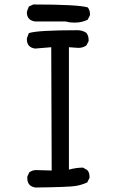

<svg xmlns="http://www.w3.org/2000/svg" viewBox="-20 -836 540 858"><path d="M139 2Q102 -3 102 -40V-47L111 -66Q125 -76 142 -76L211 -74L209 -625L137 -619Q100 -624 100 -661Q100 -667 109 -688Q147 -701 326 -701Q349 -701 366 -689Q376 -676 376 -658V-652L366 -633Q351 -622 330 -622L288 -625V-78Q321 -87 351 -87L370 -76Q380 -65 380 -47V-41L370 -21Q347 -10 318.5 -5Q290 0 139 2ZM314 -735 292 -736 274 -740H137Q100 -745 100 -781Q100 -786 109 -807L129 -816Q327 -816 372 -803Q382 -791 382 -774V-768L372 -748Q346 -735 314 -735Z"/></svg>

Font: Xiaolai Mono SC
Style: Regular
Weight: 400
Monospace: yes
Designer: LXGW / Nozomi Seto
Version: Version 3.113;September 30, 2024